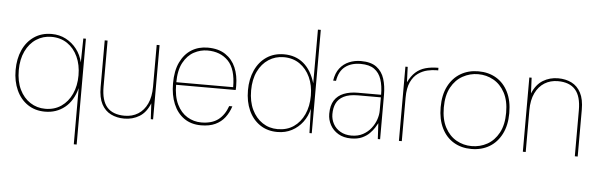

<svg xmlns="http://www.w3.org/2000/svg" viewBox="-55 -916 4152 1332"><g transform="rotate(5 2021.0 -250.0)"><path d="M492 220V-171Q468 -81 410 -34.5Q352 12 273 12Q204 12 152.5 -22.5Q101 -57 73 -118.5Q45 -180 45 -258Q45 -337 72.5 -398Q100 -459 151.5 -494Q203 -529 273 -529Q328 -529 372.5 -505.5Q417 -482 448 -442Q479 -402 491 -350L494 -517H512V220ZM273 -8Q337 -8 384 -40.5Q431 -73 457 -129.5Q483 -186 483 -259Q483 -332 457 -388.5Q431 -445 384 -477Q337 -509 273 -509Q215 -509 168 -478.5Q121 -448 94 -391.5Q67 -335 67 -259Q67 -181 94 -125Q121 -69 168 -38.5Q215 -8 273 -8Z M825 12Q773 12 731.5 -8.5Q690 -29 666.5 -73.5Q643 -118 643 -191V-517H663V-196Q663 -99 703.5 -53.5Q744 -8 826 -8Q879 -8 919.5 -33.5Q960 -59 982.5 -107.5Q1005 -156 1005 -226V-517H1025V0H1009L1003 -110Q977 -45 930 -16.5Q883 12 825 12Z M1359 12Q1290 12 1241 -22.5Q1192 -57 1166.5 -118.5Q1141 -180 1141 -261Q1141 -349 1169.5 -408.5Q1198 -468 1247 -498.5Q1296 -529 1360 -529Q1435 -529 1483.5 -496.5Q1532 -464 1555.5 -409Q1579 -354 1579 -283Q1579 -274 1579 -268Q1579 -262 1578 -253H1152V-271H1559Q1559 -397 1504.5 -453Q1450 -509 1360 -509Q1311 -509 1266 -485Q1221 -461 1192 -407.5Q1163 -354 1163 -266V-257Q1163 -172 1190 -117Q1217 -62 1262 -35Q1307 -8 1359 -8Q1433 -8 1477 -41.5Q1521 -75 1543 -138H1565Q1551 -94 1525 -60Q1499 -26 1458.5 -7Q1418 12 1359 12Z M1891 12Q1821 12 1769.5 -23Q1718 -58 1690.5 -119Q1663 -180 1663 -259Q1663 -337 1691 -398.5Q1719 -460 1770.5 -494.5Q1822 -529 1891 -529Q1972 -529 2027.5 -482.5Q2083 -436 2110 -346V-720H2130V0H2114L2109 -169Q2097 -116 2066.5 -75.5Q2036 -35 1991.5 -11.5Q1947 12 1891 12ZM1891 -8Q1956 -8 2002.5 -40Q2049 -72 2075 -128.5Q2101 -185 2101 -259Q2101 -331 2075 -387.5Q2049 -444 2002 -476.5Q1955 -509 1891 -509Q1833 -509 1786 -478.5Q1739 -448 1712 -392Q1685 -336 1685 -259Q1685 -182 1712 -126Q1739 -70 1785.5 -39Q1832 -8 1891 -8Z M2404 12Q2352 12 2315 -10Q2278 -32 2258.5 -68Q2239 -104 2239 -145Q2239 -204 2262 -239.5Q2285 -275 2327 -291.5Q2369 -308 2424 -308H2586Q2586 -370 2571 -415Q2556 -460 2521.5 -484.5Q2487 -509 2427 -509Q2361 -509 2319 -477Q2277 -445 2266 -377H2246Q2254 -430 2280 -463.5Q2306 -497 2344.5 -513Q2383 -529 2427 -529Q2497 -529 2536 -499.5Q2575 -470 2590.5 -420.5Q2606 -371 2606 -310V0H2590L2584 -110Q2578 -98 2565 -77.5Q2552 -57 2531.5 -36.5Q2511 -16 2480 -2Q2449 12 2404 12ZM2405 -8Q2451 -8 2485 -26.5Q2519 -45 2541.5 -74Q2564 -103 2575 -135.5Q2586 -168 2586 -197V-290H2428Q2365 -290 2328 -271Q2291 -252 2276 -220Q2261 -188 2261 -145Q2261 -109 2278 -77.5Q2295 -46 2328 -27Q2361 -8 2405 -8Z M2737 0V-517H2753L2757 -410Q2779 -455 2808 -481Q2837 -507 2876 -518Q2915 -529 2966 -529V-511H2952Q2925 -511 2891.5 -503.5Q2858 -496 2827 -474.5Q2796 -453 2776.5 -411.5Q2757 -370 2757 -302V0Z M3242 12Q3172 12 3118.5 -20Q3065 -52 3035 -113Q3005 -174 3005 -258Q3005 -344 3036 -404.5Q3067 -465 3121 -497Q3175 -529 3245 -529Q3316 -529 3369.5 -497Q3423 -465 3453 -404.5Q3483 -344 3483 -258Q3483 -174 3452 -113Q3421 -52 3367 -20Q3313 12 3242 12ZM3242 -8Q3301 -8 3350.5 -35.5Q3400 -63 3430.5 -119Q3461 -175 3461 -259Q3461 -343 3431 -398.5Q3401 -454 3352 -481.5Q3303 -509 3245 -509Q3188 -509 3138 -481.5Q3088 -454 3057.5 -398.5Q3027 -343 3027 -258Q3027 -175 3057 -119Q3087 -63 3136 -35.5Q3185 -8 3242 -8Z M3600 0V-517H3616L3621 -408Q3648 -472 3695 -500.5Q3742 -529 3800 -529Q3853 -529 3894 -508.5Q3935 -488 3958.5 -443.5Q3982 -399 3982 -326V0H3962V-321Q3962 -418 3921.5 -463.5Q3881 -509 3800 -509Q3748 -509 3707.5 -484Q3667 -459 3643.5 -410.5Q3620 -362 3620 -291V0Z"/></g></svg>

Font: DM Sans 11pt Thin
Style: Regular
Weight: 250
Version: Version 4.004;gftools[0.9.30]